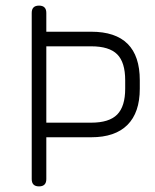

<svg xmlns="http://www.w3.org/2000/svg" viewBox="-20 -664 552 684"><path d="M93 -26V-618Q93 -644 119 -644Q145 -644 145 -618V-551H305Q478 -551 478 -378V-348Q478 -263 434 -219Q390 -175 305 -175H145V-26Q145 0 119 0Q93 0 93 -26ZM305 -499H145V-227H305Q369 -227 397.5 -256Q426 -285 426 -348V-378Q426 -442 397.5 -470.5Q369 -499 305 -499Z"/></svg>

Font: Jura
Style: Regular
Weight: 400
Designer: Daniel Johnson, Alexei Vanyashin
Foundry: Daniel Johnson
Version: Version 5.103